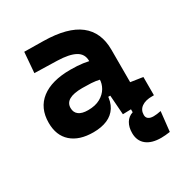

<svg xmlns="http://www.w3.org/2000/svg" viewBox="-170 -647 927 979"><g transform="rotate(-30 293.0 -157.5)"><path d="M498 207Q441.9 207 411.4 182.1Q380.9 157.2 380.9 111.8Q380.9 77.1 395.3 53.2Q409.7 29.3 436.5 21V-14.6L553.7 -15.6L563.5 0Q523.4 0 501 16.1Q478.5 32.2 478.5 61.5Q478.5 76.7 489 84.5Q499.5 92.3 519 92.3Q537.6 92.3 563 86.9L550.3 202.6Q536.6 204.6 522.9 205.8Q509.3 207 498 207ZM388.2 4.9 377 -148.4 375 -215.8V-316.9Q375 -358.4 339.6 -377.7Q304.2 -397 234.4 -398.9L102.1 -402.3L111.8 -522.5L224.6 -521Q365.2 -519 433.6 -465.6Q502 -412.1 502 -309.6V-118.2L573.7 -107.4V0ZM212.9 9.8Q130.4 9.8 84.5 -30.8Q38.6 -71.3 38.6 -146Q38.6 -232.9 98.6 -279.3Q158.7 -325.7 269 -325.7Q311.5 -325.7 342.5 -321.3Q373.5 -316.9 405.3 -307.6L383.8 -204.6Q352.5 -211.9 327.6 -213.1Q302.7 -214.4 275.4 -214.4Q172.9 -214.4 172.9 -155.8Q172.9 -129.4 191.4 -115.5Q210 -101.6 245.6 -101.6Q288.6 -101.6 317.4 -117.7Q346.2 -133.8 360.6 -158.7Q375 -183.6 375 -210V-242.2L393.6 -109.4H352.1L369.1 -125Q367.7 -80.1 348.6 -50Q329.6 -20 295.2 -5.1Q260.7 9.8 212.9 9.8Z"/></g></svg>

Font: Cascadia Mono
Style: Regular
Weight: 400
Monospace: yes
Designer: Aaron Bell
Foundry: Saja Typeworks
Version: Version 2102.003